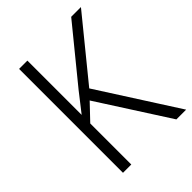

<svg xmlns="http://www.w3.org/2000/svg" viewBox="-204 -823 933 933"><g transform="rotate(-45 262.5 -357.0)"><path d="M525 0H458L225 -363L148 -282V0H91V-714H148V-341Q163 -361 182 -384.5Q201 -408 223 -437L449 -714H516L265 -406Z"/></g></svg>

Font: Noto Sans Georgian SemiCondensed Light
Style: Regular
Weight: 300
Width: 4
Designer: Monotype Design Team, Akaki Razmadze
Foundry: Google LLC
Version: Version 2.005; ttfautohint (v1.8.4.7-5d5b)